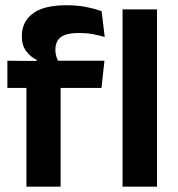

<svg xmlns="http://www.w3.org/2000/svg" viewBox="-20 -696 662 716"><path d="M228.5 -676.5Q267.5 -676.5 300.5 -670Q333.5 -663.5 359 -654L370.5 -558Q349 -564.5 325.8 -568.8Q302.5 -573 274.5 -573Q241 -573 221.8 -565.5Q202.5 -558 194.5 -544Q186.5 -530 186.5 -511V-509.5Q186.5 -496 190.5 -484Q194.5 -472 200 -462.5L116.5 -459.5V-473Q93.5 -484 77.5 -505.5Q61.5 -527 61.5 -559V-561.5Q61.5 -614.5 102.2 -645.5Q143 -676.5 228.5 -676.5ZM78.5 0V-433H206V0ZM7.5 -368V-469.5L131.5 -468.5L181.5 -469.5H369.5L358.5 -368ZM437 0V-661H565.5V0Z"/></svg>

Font: Anek Gujarati SemiBold
Style: Regular
Weight: 600
Designer: Mrunmayee Ghaisas (Gujarati), Yesha Goshar (Latin)
Foundry: Ek Type
Version: Version 1.003